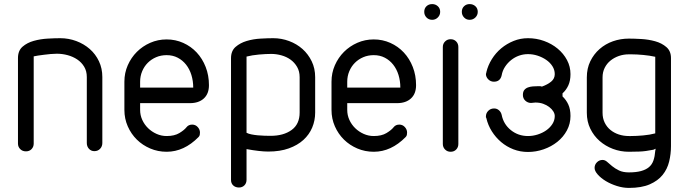

<svg xmlns="http://www.w3.org/2000/svg" viewBox="-20 -743 3373 940"><path d="M145 -40Q145 -24 134.5 -13Q124 -2 107 -2Q90 -2 79 -13Q68 -24 68 -40V-459Q68 -495 90.5 -514.5Q113 -534 145.5 -543Q178 -552 213.5 -554Q249 -556 275 -556Q316 -556 353.5 -542Q391 -528 419.5 -503Q448 -478 464.5 -443Q481 -408 481 -366V-43Q481 -26 470 -14.5Q459 -3 442 -3Q426 -3 415.5 -14.5Q405 -26 405 -43V-366Q405 -395 392 -416.5Q379 -438 358 -452Q337 -466 311 -473Q285 -480 258 -480Q244 -480 228 -478.5Q212 -477 196 -475Q180 -473 166.5 -471Q153 -469 145 -467Z M666 -314H926Q926 -347 917 -376Q908 -405 891 -426.5Q874 -448 850 -460.5Q826 -473 796 -473Q768 -473 744.5 -463Q721 -453 703.5 -435.5Q686 -418 676 -394Q666 -370 666 -343ZM893 -120Q903 -133 921 -133Q937 -133 948 -121Q959 -109 959 -94Q959 -89 958 -83Q957 -77 952 -72Q881 0 796 0Q753 0 715.5 -16Q678 -32 650 -59.5Q622 -87 605.5 -124.5Q589 -162 589 -205V-343Q589 -386 605.5 -423.5Q622 -461 650 -489Q678 -517 715.5 -533.5Q753 -550 796 -550Q839 -550 877 -533Q915 -516 943 -486Q971 -456 987 -415Q1003 -374 1003 -326Q1003 -284 978 -261Q953 -238 910 -238H666V-205Q666 -179 676.5 -156Q687 -133 705 -115.5Q723 -98 746.5 -87.5Q770 -77 796 -77Q834 -77 858 -91.5Q882 -106 893 -120Z M1447 -365Q1447 -394 1434.5 -415.5Q1422 -437 1402.5 -451Q1383 -465 1358 -472Q1333 -479 1308 -479Q1282 -479 1248 -476Q1214 -473 1187 -466V-93Q1196 -88 1211 -85Q1226 -82 1242.5 -80.5Q1259 -79 1275.5 -78.5Q1292 -78 1305 -78Q1368 -78 1407.5 -106.5Q1447 -135 1447 -192ZM1523 -192Q1523 -153 1508.5 -118.5Q1494 -84 1465.5 -58Q1437 -32 1394 -16.5Q1351 -1 1293 -1Q1253 -1 1187 -13V137Q1187 154 1176.5 164.5Q1166 175 1150 175Q1133 175 1122 165Q1111 155 1111 138V-458Q1111 -494 1133.5 -513.5Q1156 -533 1188 -542.5Q1220 -552 1256 -554Q1292 -556 1318 -556Q1358 -556 1395.5 -542Q1433 -528 1461 -503Q1489 -478 1506 -443Q1523 -408 1523 -365Z M1680 -314H1940Q1940 -347 1931 -376Q1922 -405 1905 -426.5Q1888 -448 1864 -460.5Q1840 -473 1810 -473Q1782 -473 1758.5 -463Q1735 -453 1717.5 -435.5Q1700 -418 1690 -394Q1680 -370 1680 -343ZM1907 -120Q1917 -133 1935 -133Q1951 -133 1962 -121Q1973 -109 1973 -94Q1973 -89 1972 -83Q1971 -77 1966 -72Q1895 0 1810 0Q1767 0 1729.5 -16Q1692 -32 1664 -59.5Q1636 -87 1619.5 -124.5Q1603 -162 1603 -205V-343Q1603 -386 1619.5 -423.5Q1636 -461 1664 -489Q1692 -517 1729.5 -533.5Q1767 -550 1810 -550Q1853 -550 1891 -533Q1929 -516 1957 -486Q1985 -456 2001 -415Q2017 -374 2017 -326Q2017 -284 1992 -261Q1967 -238 1924 -238H1680V-205Q1680 -179 1690.5 -156Q1701 -133 1719 -115.5Q1737 -98 1760.5 -87.5Q1784 -77 1810 -77Q1848 -77 1872 -91.5Q1896 -106 1907 -120Z M2096 -646Q2079 -646 2068 -657.5Q2057 -669 2057 -685Q2057 -702 2068 -712.5Q2079 -723 2096 -723Q2112 -723 2123.5 -712.5Q2135 -702 2135 -685Q2135 -669 2123.5 -657.5Q2112 -646 2096 -646ZM2148 -513Q2148 -529 2159 -540Q2170 -551 2186 -551Q2203 -551 2213.5 -540Q2224 -529 2224 -513V-38Q2224 -22 2213.5 -11Q2203 0 2186 0Q2170 0 2159 -11Q2148 -22 2148 -38ZM2279 -646Q2263 -646 2252 -657.5Q2241 -669 2241 -685Q2241 -702 2252 -712.5Q2263 -723 2279 -723Q2296 -723 2307.5 -712.5Q2319 -702 2319 -685Q2319 -669 2307.5 -657.5Q2296 -646 2279 -646Z M2734 -271Q2752 -254 2762.5 -231Q2773 -208 2773 -175Q2773 -137 2755.5 -104.5Q2738 -72 2708.5 -48.5Q2679 -25 2641.5 -12Q2604 1 2565 1Q2527 1 2493.5 -12Q2460 -25 2433.5 -47.5Q2407 -70 2388 -100Q2369 -130 2361 -165Q2361 -167 2360 -167Q2359 -167 2359 -169V-173Q2359 -189 2370.5 -200.5Q2382 -212 2399 -212Q2413 -212 2423 -203Q2433 -194 2436 -181Q2445 -135 2481 -106Q2517 -77 2565 -77Q2589 -77 2612.5 -84.5Q2636 -92 2654.5 -105Q2673 -118 2684.5 -136Q2696 -154 2696 -175Q2696 -186 2689 -197.5Q2682 -209 2669 -219Q2656 -229 2639 -235Q2622 -241 2601 -241Q2596 -241 2590.5 -240Q2585 -239 2580 -239Q2564 -239 2552 -250Q2540 -261 2540 -278Q2540 -294 2547 -302.5Q2554 -311 2565 -315Q2576 -319 2589 -320Q2602 -321 2614 -321Q2619 -321 2623.5 -321Q2628 -321 2633 -319Q2661 -329 2678.5 -343.5Q2696 -358 2696 -380Q2696 -401 2684.5 -419Q2673 -437 2654 -450Q2635 -463 2612 -470.5Q2589 -478 2565 -478Q2542 -478 2521 -470.5Q2500 -463 2482.5 -449Q2465 -435 2452.5 -416Q2440 -397 2436 -374Q2429 -343 2398 -343Q2382 -343 2370.5 -354.5Q2359 -366 2359 -381Q2359 -383 2360 -384Q2361 -385 2361 -387V-389Q2369 -423 2388 -453.5Q2407 -484 2434 -506.5Q2461 -529 2494.5 -542.5Q2528 -556 2565 -556Q2606 -556 2643.5 -542.5Q2681 -529 2710 -505Q2739 -481 2756 -449Q2773 -417 2773 -380Q2773 -348 2762.5 -325Q2752 -302 2734 -286Z M3188 -465Q3161 -471 3129 -474Q3097 -477 3071 -477H3059Q3033 -477 3010 -469Q2987 -461 2969 -446.5Q2951 -432 2940.5 -411Q2930 -390 2930 -364V-191Q2930 -164 2940.5 -142.5Q2951 -121 2969 -106.5Q2987 -92 3010 -84.5Q3033 -77 3059 -77H3069Q3096 -77 3129 -80Q3162 -83 3188 -90ZM3265 -28Q3265 11 3256 48Q3247 85 3224 113.5Q3201 142 3161 159.5Q3121 177 3059 177Q3030 177 3000 167.5Q2970 158 2946 143.5Q2922 129 2906.5 111.5Q2891 94 2891 79Q2891 63 2902.5 51.5Q2914 40 2930 40Q2942 40 2952.5 49.5Q2963 59 2977 70.5Q2991 82 3010.5 91.5Q3030 101 3059 101Q3094 101 3118 94.5Q3142 88 3157 75.5Q3172 63 3179 43Q3186 23 3188 -4L3190 -15Q3188 -14 3184.5 -12.5Q3181 -11 3179 -10Q3140 -2 3110.5 -1Q3081 0 3059 0Q3018 0 2981 -14Q2944 -28 2915.5 -53Q2887 -78 2870 -113Q2853 -148 2853 -191V-364Q2853 -408 2870 -443Q2887 -478 2915.5 -503Q2944 -528 2981 -541Q3018 -554 3059 -554Q3084 -554 3119.5 -552Q3155 -550 3187.5 -541Q3220 -532 3242.5 -512.5Q3265 -493 3265 -459Z"/></svg>

Font: VDS Compensated
Style: Light
Weight: 300
Designer: artmaker
Foundry: artmaker
Version: Version 1.000 2012 initial release